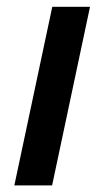

<svg xmlns="http://www.w3.org/2000/svg" viewBox="-20 -561 315 581"><path d="M23.4 0 138.2 -540.5H252.4L137.7 0Z"/></svg>

Font: Open Sans SemiBold
Style: Italic
Weight: 600
Italic angle: -12°
Designer: Monotype Design Team
Foundry: Monotype Imaging Inc.
Version: Version 3.003; ttfautohint (v1.8.4)